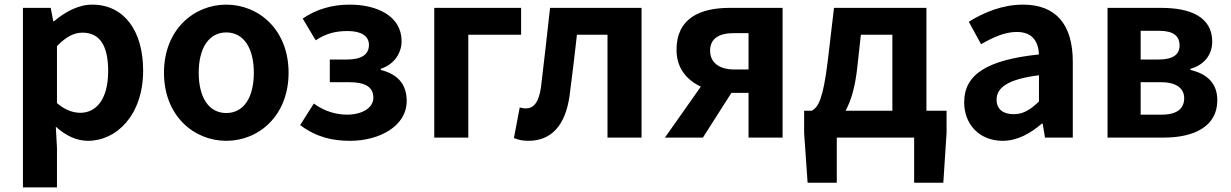

<svg xmlns="http://www.w3.org/2000/svg" viewBox="-20 -594 5316 829"><path d="M79 215H226V45L221 -47C264 -8 311 14 360 14C483 14 598 -97 598 -289C598 -461 516 -574 378 -574C318 -574 260 -542 213 -502H210L199 -560H79ZM327 -107C297 -107 261 -118 226 -149V-395C264 -434 298 -453 336 -453C413 -453 447 -394 447 -287C447 -165 395 -107 327 -107Z M957 14C1097 14 1226 -94 1226 -280C1226 -466 1097 -574 957 -574C817 -574 688 -466 688 -280C688 -94 817 14 957 14ZM957 -106C881 -106 838 -174 838 -280C838 -385 881 -454 957 -454C1033 -454 1076 -385 1076 -280C1076 -174 1033 -106 957 -106Z M1492 14C1616 14 1736 -48 1736 -158C1736 -235 1692 -275 1624 -292V-297C1685 -317 1714 -368 1714 -416C1714 -525 1608 -574 1490 -574C1413 -574 1346 -554 1287 -514L1343 -420C1387 -449 1428 -460 1481 -460C1539 -460 1573 -439 1573 -400C1573 -359 1541 -337 1479 -337H1404V-239H1490C1557 -239 1592 -218 1592 -172C1592 -127 1542 -99 1478 -99C1434 -99 1382 -112 1335 -147L1276 -54C1347 -1 1416 14 1492 14Z M1855 0H2002V-444H2230V-560H1855Z M2261 14C2362 14 2421 -54 2439 -179C2451 -267 2461 -356 2471 -444H2603V0H2750V-560H2355C2342 -446 2330 -332 2316 -219C2307 -152 2284 -126 2251 -126C2240 -126 2232 -128 2224 -130L2199 2C2218 10 2237 14 2261 14Z M3212 0H3359V-560H3131C3002 -560 2901 -515 2901 -379C2901 -299 2946 -248 3006 -220L2851 0H3015L3138 -193H3139H3212ZM3150 -294C3083 -294 3046 -326 3046 -375C3046 -427 3083 -451 3150 -451H3212V-294Z M3681 -299 3697 -444H3833V-116H3631C3654 -158 3672 -217 3681 -299ZM3593 0H3927V195H4053L4067 -20V-116H3980V-560H3581L3554 -331C3534 -166 3513 -131 3485 -116H3452V-20L3467 195H3593Z M4309 14C4373 14 4429 -18 4478 -60H4482L4492 0H4612V-327C4612 -489 4539 -574 4397 -574C4309 -574 4229 -541 4163 -500L4216 -403C4268 -433 4318 -456 4370 -456C4439 -456 4463 -414 4466 -359C4240 -335 4143 -272 4143 -152C4143 -57 4209 14 4309 14ZM4357 -101C4314 -101 4283 -120 4283 -164C4283 -214 4329 -252 4466 -269V-156C4430 -121 4399 -101 4357 -101Z M4762 0H5006C5134 0 5236 -47 5236 -161C5236 -238 5188 -276 5120 -292V-297C5184 -315 5214 -362 5214 -414C5214 -522 5118 -560 4994 -560H4762ZM4905 -337V-461H4985C5047 -461 5073 -438 5073 -398C5073 -360 5047 -337 4982 -337ZM4905 -99V-239H4994C5062 -239 5093 -210 5093 -170C5093 -127 5064 -99 4997 -99Z"/></svg>

Font: Source Han Sans CN
Style: Bold
Weight: 700
Designer: Ryoko NISHIZUKA 西塚涼子 (kana, bopomofo & ideographs); Paul D. Hunt (Latin, Greek & Cyrillic); Sandoll Communications 산돌커뮤니
Foundry: Adobe
Version: Version 2.001;hotconv 1.0.107;makeotfexe 2.5.65593